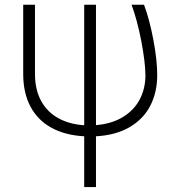

<svg xmlns="http://www.w3.org/2000/svg" viewBox="-20 -550 719 796"><path d="M125 -530.3V-244.1Q125 -178.2 150.4 -131.8Q175.8 -85.4 221.7 -60.1Q267.6 -34.7 329.1 -30.8V-530.3H377.9V-31.2Q443.4 -36.6 489.7 -64.9Q536.1 -93.3 559.6 -138.4Q583 -183.6 583 -238.3Q582 -295.9 565.4 -381.6Q548.8 -467.3 525.4 -530.3H577.1Q599.6 -470.7 615.7 -385.7Q631.8 -300.8 631.8 -238.3Q631.8 -168 603.5 -112.5Q575.2 -57.1 518.3 -23.4Q461.4 10.3 377.9 15.1V225.6H329.1V15.1Q250 10.7 193.4 -20.3Q136.7 -51.3 106.4 -107.9Q76.2 -164.6 76.2 -244.1V-530.3Z"/></svg>

Font: Pretendard GOV ExtraLight
Style: Regular
Weight: 200
Designer: Base glyphs from Inter by Rasmus Andersson; Hangeul glyphs from Noto Sans CJK(Source Han Sans) by Jang Soo-young and Kan
Foundry: Kil Hyung-jin
Version: Version 1.309